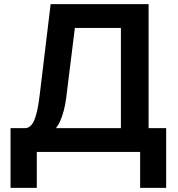

<svg xmlns="http://www.w3.org/2000/svg" viewBox="-20 -735 863 929"><path d="M63 -61V-115H101Q129 -115 145.5 -152.5Q162 -190 172 -275L225 -715H699V-76H565V-695L635 -600H247L354 -695L300 -259Q291 -193 271 -149Q251 -105 215.5 -83Q180 -61 126 -61ZM31 174V-115H784V174H658V-71L737 0H104L158 -60V174Z"/></svg>

Font: Wix Madefor Display
Style: Bold
Weight: 700
Designer: Dalton Maag Ltd
Foundry: Dalton Maag Ltd
Version: Version 3.100